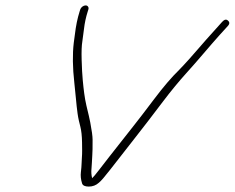

<svg xmlns="http://www.w3.org/2000/svg" viewBox="-20 -710 867 709"><path d="M296.1 -690C292.1 -690 288.1 -688.5 284.1 -685.5C280.2 -682.5 277.6 -679 276.3 -675L273.8 -667C266 -642.3 260.2 -614.2 256.5 -582.5C255.2 -570.8 253.8 -560.7 252.4 -552C247.4 -509.9 248.1 -460.6 254.5 -404C256.6 -385.3 258.5 -366.2 260.3 -346.5C262 -326.8 264.1 -308.2 266.5 -290.5C268.9 -272.8 273 -256.7 276.7 -242.2C280.5 -227.7 282.6 -208 283 -183C283.1 -173 283.2 -163.5 283.3 -154.5C283.4 -145.5 283.1 -136.7 282.4 -128C281.8 -119.3 281.4 -111.5 281.2 -104.5C281.1 -97.5 280.2 -87.4 278.7 -74.3C277.1 -61.1 278.5 -47.4 283 -33C285.4 -25 293.7 -21 307.9 -21C322.1 -21 334.4 -25.7 344.8 -35C352.6 -41 366.5 -57.1 386.7 -83.2C406.9 -109.4 437.7 -148.8 479.2 -201.6C508.9 -239.3 542.7 -283.3 580.6 -333.5C613.6 -377.2 642.8 -411.8 665.9 -437.5C689.1 -463.2 711.3 -488.5 732.5 -513.5C753.8 -538.5 773.7 -561.3 792.2 -582L821.3 -614C829.2 -622.5 828.4 -629.9 819 -636.1C813.8 -639.5 807.5 -637.1 800.1 -629L772.3 -598C752.9 -576.7 732.3 -553.5 710.8 -528.5C689.2 -503.5 666.7 -477.8 641.1 -451.5C614.1 -425.2 583.6 -389.7 549.9 -345C516.2 -300.3 491 -267.5 474.3 -246.5C457.7 -225.5 441.7 -205.2 426.3 -185.5C410.9 -165.8 396.6 -147.7 383.4 -131C370.2 -114.3 357.5 -98 345.4 -82C333.2 -66 324.8 -56 320.2 -52C317.3 -63.5 316.5 -75.5 317.9 -88C318.7 -96 319.2 -103.5 319.4 -110.5C319.5 -117.5 320 -126.2 320.8 -136.7C321.7 -147.2 322 -166.5 321.9 -194.6C321.9 -207 319 -228 313.4 -257.5C311.1 -269.8 306.3 -290.7 299.1 -320C292.2 -349.3 288.7 -381 285.5 -415C283.7 -433.7 282.4 -458.2 281.5 -488.7C280.6 -519.2 281.5 -542.1 284.1 -557.5C285.6 -566.5 287.6 -581.8 290.2 -603.5C292.7 -625.2 297.2 -646.3 303.8 -667L306.3 -675C307.6 -679 307.2 -682.5 305.1 -685.5C303.1 -688.5 300.1 -690 296.1 -690Z"/></svg>

Font: Proton
Style: ExBdExtSuIt
Weight: 500
Version: Version 1.017